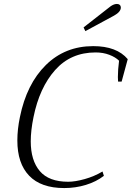

<svg xmlns="http://www.w3.org/2000/svg" viewBox="-20 -944 668 974"><path d="M404 -805 532 -905Q554 -924 573 -924Q582 -924 587.5 -919Q593 -914 593 -906Q593 -884 559 -865L413 -786ZM68 -231Q68 -288 81 -350Q115 -518 212.5 -614Q310 -710 453 -710Q572 -710 628 -644L597 -530H579Q578 -536 578 -553Q578 -590 584 -636Q566 -654 534.5 -666Q503 -678 465 -678Q339 -678 259.5 -588.5Q180 -499 150 -350Q136 -282 136 -227Q136 -130 182 -76Q228 -22 326 -22Q361 -22 409.5 -35.5Q458 -49 500 -74L507 -52Q468 -22 415.5 -6Q363 10 306 10Q188 10 128 -52.5Q68 -115 68 -231Z"/></svg>

Font: Trirong Light
Style: Italic
Weight: 300
Italic angle: -12°
Designer: Katatrad Team
Foundry: CadsonDemak
Version: Version 1.001